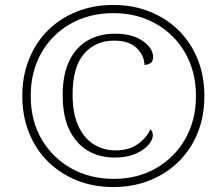

<svg xmlns="http://www.w3.org/2000/svg" viewBox="-20 -745 885 775"><path d="M437 10Q357 10 290 -17Q223 -44 173.5 -93Q124 -142 97 -209.5Q70 -277 70 -358Q70 -438 97 -505.5Q124 -573 173 -622Q222 -671 289.5 -698Q357 -725 437 -725Q517 -725 584.5 -698Q652 -671 701.5 -622Q751 -573 778 -505.5Q805 -438 805 -357Q805 -276 778 -209Q751 -142 701.5 -93Q652 -44 584.5 -17Q517 10 437 10ZM439 -23Q535 -23 610 -66Q685 -109 728 -184.5Q771 -260 771 -358Q771 -455 728 -530.5Q685 -606 609.5 -649Q534 -692 437 -692Q341 -692 265.5 -649.5Q190 -607 147 -531.5Q104 -456 104 -358Q104 -257 148.5 -182Q193 -107 268.5 -65Q344 -23 439 -23ZM442 -109Q382 -109 335 -136.5Q288 -164 260.5 -219.5Q233 -275 233 -361Q233 -445 260 -500Q287 -555 334.5 -582Q382 -609 444 -609Q514 -609 556 -580Q598 -551 598 -514Q598 -485 563 -483Q563 -520 532 -550.5Q501 -581 441 -581Q365 -581 319 -527.5Q273 -474 273 -364Q273 -286 296.5 -236Q320 -186 359 -162Q398 -138 447 -138Q501 -138 536.5 -163.5Q572 -189 587 -223Q597 -214 597 -199Q597 -181 579 -160Q561 -139 526.5 -124Q492 -109 442 -109Z"/></svg>

Font: Noto Serif ExtraLight
Style: Italic
Weight: 200
Italic angle: -12°
Designer: Monotype Design Team
Foundry: Monotype Imaging Inc.
Version: Version 2.014; ttfautohint (v1.8.4.7-5d5b)